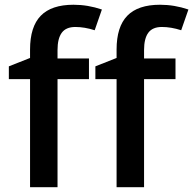

<svg xmlns="http://www.w3.org/2000/svg" viewBox="-20 -785 810 805"><path d="M353 -453.1H221.2V0H106V-453.1H17.1V-506.8L106 -542V-577.1Q106 -672.9 150.9 -719Q195.8 -765.1 288.1 -765.1Q348.6 -765.1 407.2 -745.1L377 -658.2Q334.5 -671.9 295.9 -671.9Q256.8 -671.9 239 -647.7Q221.2 -623.5 221.2 -575.2V-540H353ZM715.8 -453.1H584V0H468.8V-453.1H379.9V-506.8L468.8 -542V-577.1Q468.8 -672.9 513.7 -719Q558.6 -765.1 650.9 -765.1Q711.4 -765.1 770 -745.1L739.7 -658.2Q697.3 -671.9 658.7 -671.9Q619.6 -671.9 601.8 -647.7Q584 -623.5 584 -575.2V-540H715.8Z"/></svg>

Font: f0_53748          
Style: Regular
Weight: 600
Foundry: Ascender Corporation
Version: Version 1.10